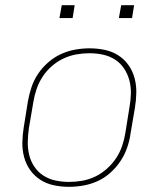

<svg xmlns="http://www.w3.org/2000/svg" viewBox="-20 -715 640 743"><path d="M247 8Q217 8 188.5 2Q160 -4 136.5 -19Q113 -34 97 -56.5Q81 -79 73.5 -106.5Q66 -134 66.5 -163.5Q67 -193 72 -223L88 -323Q93 -351 102 -378Q111 -405 127.5 -429.5Q144 -454 167 -474Q190 -494 216.5 -506Q243 -518 271 -523Q299 -528 327 -528Q356 -528 385 -522Q414 -516 437.5 -501Q461 -486 477 -463.5Q493 -441 500.5 -413.5Q508 -386 507.5 -356.5Q507 -327 502 -297L485 -197Q481 -169 471.5 -142Q462 -115 445.5 -90.5Q429 -66 406.5 -46Q384 -26 357.5 -14Q331 -2 302.5 3Q274 8 247 8ZM247 -11Q272 -11 298 -15.5Q324 -20 348 -31.5Q372 -43 393 -61.5Q414 -80 429 -102.5Q444 -125 452.5 -150Q461 -175 465 -200L481 -300Q486 -327 486.5 -353.5Q487 -380 480.5 -404.5Q474 -429 460 -450Q446 -471 425 -484.5Q404 -498 378.5 -503.5Q353 -509 326 -509Q301 -509 275.5 -504.5Q250 -500 225.5 -488.5Q201 -477 180 -458.5Q159 -440 144.5 -417.5Q130 -395 121.5 -370Q113 -345 109 -320L92 -220Q88 -193 87.5 -166.5Q87 -140 93 -115.5Q99 -91 113 -70Q127 -49 148 -35.5Q169 -22 194.5 -16.5Q220 -11 247 -11ZM440 -645 449 -695H499L491 -645ZM210 -645 219 -695H269L261 -645Z"/></svg>

Font: Iosevka SS04 Thin Extended
Style: Italic
Weight: 100
Width: 7
Italic angle: -9°
Monospace: yes
Designer: Belleve Invis
Foundry: Belleve Invis
Version: Version 19.0.0; ttfautohint (v1.8.4)